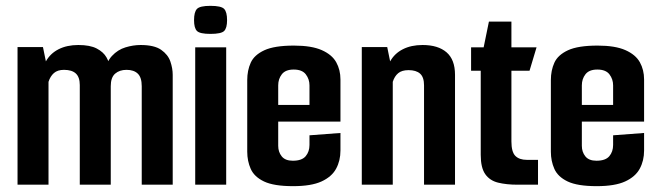

<svg xmlns="http://www.w3.org/2000/svg" viewBox="-20 -632 2257 657"><path d="M40 0V-471H127L137 -422Q152 -449 180.5 -463.5Q209 -478 248 -478Q288 -478 311 -466Q334 -454 344.5 -435.5Q355 -417 357 -396L335 -376Q343 -419 363 -440.5Q383 -462 409.5 -470Q436 -478 461 -478Q508 -478 531.5 -461.5Q555 -445 563 -421.5Q571 -398 571 -376V0H465V-337Q465 -367 451.5 -380Q438 -393 413 -393Q389 -393 374 -380Q359 -367 359 -337V0H253V-341Q253 -368 239.5 -380.5Q226 -393 199 -393Q177 -393 164.5 -382Q152 -371 146 -352V0Z M648 0V-470H754V0ZM700 -516Q664 -516 654 -526Q644 -536 644 -563Q644 -591 654 -601.5Q664 -612 700 -612Q737 -612 747 -601.5Q757 -591 757 -563Q757 -536 747 -526Q737 -516 700 -516Z M983 5Q917 5 883.5 -11Q850 -27 838 -54Q826 -81 826 -113V-358Q826 -391 838 -417.5Q850 -444 884.5 -460Q919 -476 986 -476Q1046 -476 1081 -460.5Q1116 -445 1130.5 -419Q1145 -393 1145 -360V-266L1039 -259V-340Q1039 -361 1026.5 -377.5Q1014 -394 985 -394Q957 -394 944.5 -378Q932 -362 932 -340V-133Q932 -112 944 -97Q956 -82 982 -82Q1013 -82 1026 -97.5Q1039 -113 1039 -136V-169L1145 -177V-117Q1145 -82 1130 -54.5Q1115 -27 1080 -11Q1045 5 983 5ZM838 -216V-273H1145V-216Z M1218 -471H1305L1315 -422Q1330 -449 1358.5 -463.5Q1387 -478 1426 -478Q1479 -478 1508 -453Q1537 -428 1537 -376V0H1431V-340Q1431 -368 1417.5 -380Q1404 -392 1378 -392Q1355 -392 1342.5 -381.5Q1330 -371 1324 -352V0H1218Z M1751 0Q1713 0 1684.5 -7Q1656 -14 1640.5 -36Q1625 -58 1625 -102V-390H1592V-470H1635L1653 -558H1730V-470H1816L1792 -390H1730V-148Q1730 -112 1743.5 -98.5Q1757 -85 1783 -85H1821V0Z M2022 5Q1956 5 1922.5 -11Q1889 -27 1877 -54Q1865 -81 1865 -113V-358Q1865 -391 1877 -417.5Q1889 -444 1923.5 -460Q1958 -476 2025 -476Q2085 -476 2120 -460.5Q2155 -445 2169.5 -419Q2184 -393 2184 -360V-266L2078 -259V-340Q2078 -361 2065.5 -377.5Q2053 -394 2024 -394Q1996 -394 1983.5 -378Q1971 -362 1971 -340V-133Q1971 -112 1983 -97Q1995 -82 2021 -82Q2052 -82 2065 -97.5Q2078 -113 2078 -136V-169L2184 -177V-117Q2184 -82 2169 -54.5Q2154 -27 2119 -11Q2084 5 2022 5ZM1877 -216V-273H2184V-216Z"/></svg>

Font: Smooch Sans
Style: Bold
Weight: 700
Designer: Robert E. Leuschke
Foundry: Robert E. Leuschke
Version: Version 1.010